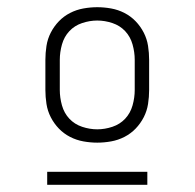

<svg xmlns="http://www.w3.org/2000/svg" viewBox="-20 -713 540 533"><path d="M250 -317Q231 -317 211.5 -320.5Q192 -324 174.5 -333Q157 -342 143.5 -356Q130 -370 121 -387.5Q112 -405 109 -424.5Q106 -444 106 -463V-547Q106 -566 109 -585.5Q112 -605 121 -622.5Q130 -640 143.5 -654Q157 -668 174.5 -677Q192 -686 211.5 -689.5Q231 -693 250 -693Q269 -693 288.5 -689.5Q308 -686 325.5 -677Q343 -668 356.5 -654Q370 -640 379 -622.5Q388 -605 391 -585.5Q394 -566 394 -547V-463Q394 -444 391 -424.5Q388 -405 379 -387.5Q370 -370 356.5 -356Q343 -342 325.5 -333Q308 -324 288.5 -320.5Q269 -317 250 -317ZM250 -354Q271 -354 292 -361Q313 -368 327.5 -383.5Q342 -399 348 -420.5Q354 -442 354 -463V-547Q354 -568 348 -589.5Q342 -611 327.5 -626.5Q313 -642 292 -649Q271 -656 250 -656Q229 -656 208 -649Q187 -642 172.5 -626.5Q158 -611 152 -589.5Q146 -568 146 -547V-463Q146 -442 152 -420.5Q158 -399 172.5 -383.5Q187 -368 208 -361Q229 -354 250 -354ZM389 -200H111V-236H389Z"/></svg>

Font: Iosevka SS18 Extralight
Style: Regular
Weight: 200
Monospace: yes
Designer: Belleve Invis
Foundry: Belleve Invis
Version: Version 25.1.1; ttfautohint (v1.8.4)